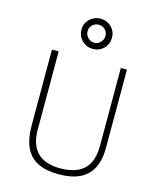

<svg xmlns="http://www.w3.org/2000/svg" viewBox="-142 -1080 960 1185"><g transform="rotate(15 338.5 -487.5)"><path d="M349 10Q267 10 214 -16.8Q161 -43.5 135.5 -98.8Q110 -154 110 -239V-723H153V-222Q153 -127.5 201.2 -77.8Q249.5 -28 349 -28Q416 -28 460.8 -49.8Q505.5 -71.5 527.8 -114.8Q550 -158 550 -222V-723H589V-224Q589 -145.5 562.5 -93.5Q536 -41.5 482.8 -15.8Q429.5 10 349 10ZM351 -792Q310.5 -792 282.2 -820.5Q254 -849 254 -891Q254 -930 282.8 -957.5Q311.5 -985 351 -985Q378.5 -985 400.8 -972.2Q423 -959.5 436 -937.8Q449 -916 449 -889Q449 -848 420.8 -820Q392.5 -792 351 -792ZM350 -831Q374 -831 390.5 -848.5Q407 -866 407 -889Q407 -914.5 390.5 -930.2Q374 -946 350 -946Q327.5 -946 310.2 -930.2Q293 -914.5 293 -889Q293 -866 310.2 -848.5Q327.5 -831 350 -831Z"/></g></svg>

Font: Public Sans Thin Thin
Style: Regular
Weight: 250
Version: Version 2.001